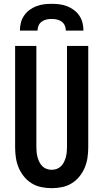

<svg xmlns="http://www.w3.org/2000/svg" viewBox="-20 -975 540 1003"><path d="M250 8Q223 8 196 2.5Q169 -3 146 -17Q123 -31 105.5 -52.5Q88 -74 77.5 -99Q67 -124 63 -151Q59 -178 59 -205V-735H170V-205Q170 -192 171.5 -178.5Q173 -165 176.5 -152.5Q180 -140 186 -128Q192 -116 201.5 -106.5Q211 -97 224 -92.5Q237 -88 250 -88Q263 -88 276 -92.5Q289 -97 298.5 -106.5Q308 -116 314 -128Q320 -140 323.5 -152.5Q327 -165 328.5 -178.5Q330 -192 330 -205V-735H441V-205Q441 -178 437 -151Q433 -124 422.5 -99Q412 -74 394.5 -52.5Q377 -31 354 -17Q331 -3 304 2.5Q277 8 250 8ZM84 -815Q84 -836 89 -856Q94 -876 105.5 -893Q117 -910 133.5 -922.5Q150 -935 169.5 -942.5Q189 -950 209 -952.5Q229 -955 250 -955Q271 -955 291 -952.5Q311 -950 330.5 -942.5Q350 -935 366.5 -922.5Q383 -910 394.5 -893Q406 -876 411 -856Q416 -836 416 -815H324Q324 -829 318.5 -841.5Q313 -854 302 -862Q291 -870 277.5 -873Q264 -876 250 -876Q236 -876 222.5 -873Q209 -870 198 -862Q187 -854 181.5 -841.5Q176 -829 176 -815Z"/></svg>

Font: Zed Mono
Style: Bold
Weight: 700
Monospace: yes
Designer: Belleve Invis
Foundry: Belleve Invis
Version: Version 1.0.0; ttfautohint (v1.8.4)